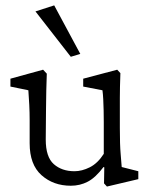

<svg xmlns="http://www.w3.org/2000/svg" viewBox="-20 -681 561 711"><path d="M430.7 -62.5 492.2 -46.9V-17.6L376 9.8L365.2 -2L366.2 -61.5L363.3 -62.5Q334 -23.4 305.2 -8.3Q276.4 6.8 242.2 6.8Q177.7 6.8 133.8 -32.2Q89.8 -71.3 89.8 -150.4V-235.4Q89.8 -264.6 88.4 -292.5Q86.9 -320.3 85 -346.7L18.6 -360.4V-389.6L139.6 -422.9L153.3 -408.2Q152.3 -377.9 151.4 -345.7Q150.4 -313.5 150.4 -277.3L149.4 -164.1Q149.4 -99.6 179.2 -73.2Q209 -46.9 255.9 -46.9Q283.2 -46.9 312.5 -61.5Q341.8 -76.2 364.3 -111.3V-228.5Q364.3 -250 363.8 -272Q363.3 -293.9 362.3 -313.5Q361.3 -333 359.4 -346.7L288.1 -360.4V-389.6L414.1 -422.9L425.8 -410.2Q424.8 -380.9 424.3 -359.9Q423.8 -338.9 423.8 -318.8Q423.8 -298.8 423.8 -274.4V-207Q423.8 -144.5 426.8 -110.8Q429.7 -77.1 430.7 -62.5ZM242.2 -470.7 111.3 -638.7 180.7 -661.1 277.3 -481.4Z"/></svg>

Font: Crimson Pro Light
Style: Regular
Weight: 300
Designer: Jacques Le Bailly
Foundry: Baron von Fonthausen
Version: Version 1.003